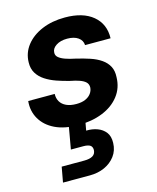

<svg xmlns="http://www.w3.org/2000/svg" viewBox="-116 -594 768 938"><g transform="rotate(-15 268.0 -124.5)"><path d="M231 12Q161 12 113.5 -11Q66 -34 42.5 -74.5Q19 -115 24 -165H158Q157 -143 167 -126Q177 -109 197.5 -99.5Q218 -90 248 -90Q275 -90 293.5 -98Q312 -106 322.5 -120Q333 -134 334 -151Q334 -168 323.5 -178Q313 -188 293.5 -195Q274 -202 247 -207Q214 -215 182.5 -226Q151 -237 126.5 -253Q102 -269 88 -292Q74 -315 75 -347Q76 -395 105.5 -432.5Q135 -470 186 -491.5Q237 -513 302 -513Q393 -513 443.5 -471Q494 -429 492 -357H363Q362 -381 341.5 -395.5Q321 -410 286 -410Q252 -410 230 -395.5Q208 -381 208 -360Q207 -346 218.5 -336Q230 -326 251 -318.5Q272 -311 302 -305Q340 -296 371.5 -285.5Q403 -275 426 -259Q449 -243 461 -220.5Q473 -198 471 -166Q470 -112 438.5 -71.5Q407 -31 353 -9.5Q299 12 231 12ZM85 264 99 187H213Q241 187 256 178Q271 169 272 149Q272 132 261 125Q250 118 227 118H164L186 -7H270L260 48Q291 47 316.5 56.5Q342 66 357.5 86Q373 106 372 140Q371 178 350 206Q329 234 295.5 249Q262 264 221 264Z"/></g></svg>

Font: DM Sans 18pt
Style: Bold Italic
Weight: 700
Italic angle: -10°
Designer: Colophon Foundry, Jonny Pinhorn
Foundry: Colophon Foundry
Version: Version 4.004;gftools[0.9.30]